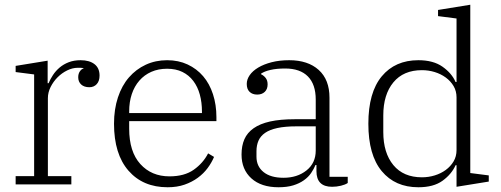

<svg xmlns="http://www.w3.org/2000/svg" viewBox="-20 -778 2115 810"><path d="M46 -35H124V-464L46 -474V-500L181 -522V-427H185Q192 -444 203.5 -461.5Q215 -479 231.5 -493Q248 -507 270 -515.5Q292 -524 320 -524Q357 -524 378.5 -507.5Q400 -491 400 -459Q400 -436 388 -423Q376 -410 357 -410Q335 -410 322.5 -421.5Q310 -433 310 -452Q310 -467 317 -477Q324 -487 332 -489V-491Q324 -492 319 -492Q314 -492 308 -492Q286 -492 263.5 -481Q241 -470 223 -452Q205 -434 193.5 -411Q182 -388 182 -364V-35H281V0H46Z M687 12Q583 12 522 -58Q461 -128 461 -256Q461 -317 477.5 -367Q494 -417 524 -451.5Q554 -486 595 -505Q636 -524 685 -524Q733 -524 771.5 -506Q810 -488 837 -456.5Q864 -425 878.5 -380.5Q893 -336 893 -284V-267H525V-235Q525 -138 572 -86Q619 -34 695 -34Q758 -34 797.5 -62Q837 -90 858 -131L883 -116Q873 -92 856 -69Q839 -46 814.5 -28Q790 -10 758.5 1Q727 12 687 12ZM525 -301H832V-307Q832 -346 823 -379Q814 -412 795.5 -436.5Q777 -461 749.5 -474.5Q722 -488 685 -488Q648 -488 618.5 -475Q589 -462 568 -438Q547 -414 536 -381Q525 -348 525 -308Z M1155 12Q1082 12 1040.5 -25.5Q999 -63 999 -126Q999 -163 1011 -190.5Q1023 -218 1050 -237Q1077 -256 1119.5 -265.5Q1162 -275 1223 -275H1312V-358Q1312 -422 1279 -455.5Q1246 -489 1183 -489Q1147 -489 1121 -483Q1095 -477 1081 -467V-465Q1092 -460 1100.5 -449.5Q1109 -439 1109 -422Q1109 -402 1097 -390.5Q1085 -379 1065 -379Q1045 -379 1033 -390.5Q1021 -402 1021 -424Q1021 -443 1033.5 -461Q1046 -479 1069.5 -493Q1093 -507 1126 -515.5Q1159 -524 1200 -524Q1279 -524 1324.5 -483Q1370 -442 1370 -366V-32H1447V-6Q1437 1 1418.5 5.5Q1400 10 1381 10Q1315 10 1315 -56V-82H1311Q1304 -65 1292.5 -48Q1281 -31 1262 -17.5Q1243 -4 1217 4Q1191 12 1155 12ZM1176 -28Q1234 -28 1273 -59Q1312 -90 1312 -143V-245H1231Q1183 -245 1150.5 -238Q1118 -231 1098.5 -217.5Q1079 -204 1070.5 -184.5Q1062 -165 1062 -140V-117Q1062 -76 1092 -52Q1122 -28 1176 -28Z M1745 12Q1647 12 1590.5 -56Q1534 -124 1534 -256Q1534 -388 1590.5 -456Q1647 -524 1745 -524Q1808 -524 1847 -496.5Q1886 -469 1902 -432H1906V-700L1828 -710V-736L1964 -758V-48L2042 -38V-12L1906 10V-81H1902Q1885 -43 1847 -15.5Q1809 12 1745 12ZM1760 -30Q1788 -30 1814 -38Q1840 -46 1860.5 -61Q1881 -76 1893.5 -97Q1906 -118 1906 -145V-367Q1906 -394 1893.5 -415Q1881 -436 1860.5 -451Q1840 -466 1814 -474Q1788 -482 1760 -482Q1682 -482 1639.5 -430.5Q1597 -379 1597 -291V-221Q1597 -133 1639.5 -81.5Q1682 -30 1760 -30Z"/></svg>

Font: IBM Plex Serif Light
Style: Regular
Weight: 300
Designer: Mike Abbink, Paul van der Laan, Pieter van Rosmalen
Foundry: Bold Monday
Version: Version 3.001